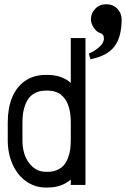

<svg xmlns="http://www.w3.org/2000/svg" viewBox="-20 -861 586 894"><path d="M400.9 -585 393.6 -611.8Q417.5 -620.6 440.7 -640.6Q463.9 -660.6 463.9 -682.1Q463.9 -702.1 445.8 -707.5Q429.2 -712.4 416.3 -732.4Q403.3 -752.4 403.3 -770.5Q403.3 -799.3 423.6 -820.3Q443.8 -841.3 474.6 -841.3Q505.4 -841.3 525.9 -820.6Q546.4 -799.8 546.4 -770.5Q546.4 -690.4 513.7 -645.8Q481 -601.1 400.9 -585ZM192.9 -512.2H201.7Q266.6 -512.2 309.6 -475.1V-683.6H377.9V0H309.6V-24.9Q266.6 12.2 201.7 12.2H192.9Q143.1 12.2 102.5 -16.1Q62 -44.4 39.1 -95Q16.1 -145.5 16.1 -208.5V-291.5Q16.1 -356.4 35.9 -405.8Q55.7 -455.1 95.9 -483.6Q136.2 -512.2 192.9 -512.2ZM84.5 -291.5V-208.5Q84.5 -142.1 115.7 -101.6Q147 -61 192.9 -61H201.7Q227.1 -61 246.3 -69.6Q265.6 -78.1 277.3 -92Q289.1 -106 296.6 -125.7Q304.2 -145.5 306.9 -165.5Q309.6 -185.5 309.6 -208.5V-291.5Q309.6 -310.1 307.6 -326.9Q305.7 -343.8 301 -360.8Q296.4 -377.9 288.1 -391.6Q279.8 -405.3 268.3 -416.3Q256.8 -427.2 239.7 -433.1Q222.7 -439 201.7 -439H192.9Q167.5 -439 148.2 -430.2Q128.9 -421.4 117.2 -407.5Q105.5 -393.6 97.9 -373.8Q90.3 -354 87.4 -334Q84.5 -314 84.5 -291.5Z"/></svg>

Font: Anka/Coder Condensed
Style: Regular
Weight: 400
Width: 4
Monospace: yes
Version: Version 1.100